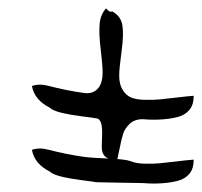

<svg xmlns="http://www.w3.org/2000/svg" viewBox="-20 -532 475 451"><path d="M206 -104Q202 -105 174 -108.5Q146 -112 125 -117Q104 -122 97 -129Q61 -147 55 -180Q72 -186 93 -180.5Q114 -175 136.5 -170.5Q159 -166 178 -163.5Q197 -161 236.5 -159.5Q276 -158 288 -153Q300 -148 319.5 -147.5Q339 -147 355.5 -148.5Q372 -150 396 -153Q420 -156 435 -157Q435 -136 425 -124Q415 -112 398.5 -107.5Q382 -103 360.5 -101.5Q339 -100 315 -102Q296 -102 253.5 -103Q211 -104 206 -104ZM260 -354Q260 -334 268 -321Q276 -308 288 -303Q300 -298 319.5 -297.5Q339 -297 355.5 -298.5Q372 -300 396 -303Q420 -306 435 -307Q435 -286 425 -274Q415 -262 398.5 -257.5Q382 -253 360.5 -251.5Q339 -250 315 -252Q296 -252 284.5 -241Q273 -230 269 -217Q265 -204 260.5 -181Q256 -158 253 -149Q248 -152 241 -156Q234 -160 231 -161.5Q228 -163 225 -166.5Q222 -170 220.5 -175Q219 -180 219 -188Q219 -192 219.5 -203.5Q220 -215 220 -221Q220 -227 219 -235.5Q218 -244 214.5 -249Q211 -254 206 -254Q202 -255 174 -258.5Q146 -262 125 -267Q104 -272 97 -279Q61 -297 55 -330Q72 -336 93 -330.5Q114 -325 136.5 -320.5Q159 -316 178 -313.5Q197 -311 209 -323Q221 -335 221 -362Q221 -380 216.5 -416.5Q212 -453 214 -475.5Q216 -498 229 -512Q230 -512 232.5 -509Q235 -506 237.5 -505Q240 -504 244 -505Q264 -494 267.5 -472.5Q271 -451 265.5 -411Q260 -371 260 -354Z"/></svg>

Font: Long Cang
Style: Regular
Weight: 400
Designer: ZhongQi
Foundry: ZhongQi
Version: Version 2.001